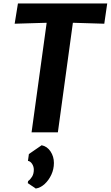

<svg xmlns="http://www.w3.org/2000/svg" viewBox="-20 -767 642 1113"><path d="M163 0 250.5 -635 65 -629.5 84 -747H601.5L584.5 -629.5L402.5 -635L315.5 0ZM187.5 326 141 294.5 143 282.5Q156 273.5 166 257Q176 240.5 176 216.5Q176 198.5 166.2 183.2Q156.5 168 142 165.5L147.5 126L221.5 75Q253.5 81.5 273 111Q292.5 140.5 292.5 177.5Q292.5 214 277.5 246Q262.5 278 238.8 299.8Q215 321.5 187.5 326Z"/></svg>

Font: Merriweather Sans Italic
Style: Bold
Weight: 700
Italic angle: -7.5°
Designer: Eben Sorkin
Foundry: Eben Sorkin
Version: Version 1.008; ttfautohint (v1.7.19-72a1) -l 8 -r 50 -G 200 